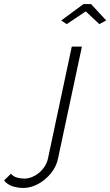

<svg xmlns="http://www.w3.org/2000/svg" viewBox="-232 -750 544 947"><path d="M-116 177Q-146 177 -171 168.5Q-196 160 -212 140L-178 107Q-166 121 -147.5 126Q-129 131 -111 131Q-88 131 -63 118Q-38 105 -19.5 82Q-1 59 5 30L122 -520H172L55 28Q47 71 19 105Q-9 139 -45 158Q-81 177 -116 177ZM70 -649 180 -730H217L292 -649L258 -631L191 -694L97 -631Z"/></svg>

Font: Raleway Thin Light
Style: Italic
Weight: 300
Italic angle: -12°
Version: Version 4.026